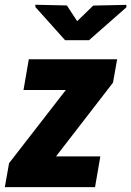

<svg xmlns="http://www.w3.org/2000/svg" viewBox="-37 -773 542 793"><path d="M377.4 -127 355.5 0H19.5L41.5 -127ZM429.7 -431.6 96.2 0H-17.1L0.5 -99.1L333.5 -528.3H446.8ZM396 -528.3 374 -401.4H60.1L82 -528.3ZM239.3 -750.5 281.7 -685.5 348.1 -750 484.9 -752.9V-742.7L330.6 -606.9H231.9L109.4 -743.7L108.9 -753.4Z"/></svg>

Font: Roboto Condensed Black
Style: Italic
Weight: 900
Italic angle: -12°
Designer: Christian Robertson
Foundry: Google
Version: Version 3.008; 2023